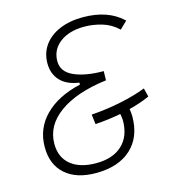

<svg xmlns="http://www.w3.org/2000/svg" viewBox="-107 -791 800 889"><g transform="rotate(-15 293.0 -346.5)"><path d="M559.1 -311.5 569.3 -270Q526.4 -250.5 470.7 -236.3Q472.2 -227.5 473.1 -217.8Q474.1 -208 474.1 -200.7Q474.1 -101.6 413.3 -45.9Q352.5 9.8 244.6 9.8Q150.9 9.8 98.1 -36.9Q45.4 -83.5 45.4 -167.5Q45.4 -255.9 106.4 -317.9Q167.5 -379.9 277.8 -405.3V-414.6Q217.8 -423.3 187.7 -456.1Q157.7 -488.8 157.7 -538.6Q157.7 -587.9 184.3 -625Q210.9 -662.1 259 -682.6Q307.1 -703.1 371.1 -703.1Q491.7 -703.1 561.5 -636.2L526.4 -602.1Q492.7 -634.3 450.2 -646.7Q407.7 -659.2 366.2 -659.2Q293.5 -659.2 249 -625.5Q204.6 -591.8 204.6 -536.6Q204.6 -485.4 259.3 -461.2Q314 -437 400.4 -437L399.4 -393.1Q254.4 -375 173.3 -316.4Q92.3 -257.8 92.3 -170.4Q92.3 -105.5 136 -69.8Q179.7 -34.2 257.3 -34.2Q337.4 -34.2 382.3 -76.2Q427.2 -118.2 427.2 -193.8Q427.2 -200.2 426 -209.2Q424.8 -218.3 422.9 -225.6Q363.3 -213.9 300.3 -210L294.4 -256.8Q368.7 -262.2 437.7 -276.6Q506.8 -291 559.1 -311.5Z"/></g></svg>

Font: Cascadia Code ExtraLight
Style: Italic
Weight: 200
Italic angle: -10°
Monospace: yes
Designer: Aaron Bell
Foundry: Saja Typeworks
Version: Version 2404.023; ttfautohint (v1.8.4)